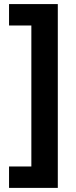

<svg xmlns="http://www.w3.org/2000/svg" viewBox="-20 -746 366 930"><path d="M23.8 60.4H131.9V-622.5H23.8V-726.2H260V164.1H23.8Z"/></svg>

Font: Noto Sans Symbols
Style: Regular
Weight: 400
Designer: Monotype Design Team
Foundry: Monotype Imaging Inc.
Version: Version 2.002